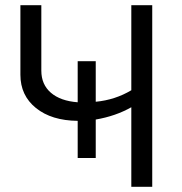

<svg xmlns="http://www.w3.org/2000/svg" viewBox="-20 -714 694 734"><path d="M277 -110V-252Q177 -253 117.5 -301Q58 -349 58 -428V-694H138V-444Q138 -391 174.5 -359.5Q211 -328 277 -323V-480H346V-325Q420 -332 482 -369V-694H562V0H482V-304Q422 -270 346 -257V-110Z"/></svg>

Font: Cantarell
Style: Regular
Weight: 400
Designer: Dave Crossland, Nikolaus Waxweiler, Florian Fecher, Jacques Le Bailly, Eben Sorkin, Alexei Vanyashin, Alexios Zavras, Em
Version: Version 0.303